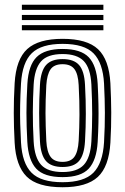

<svg xmlns="http://www.w3.org/2000/svg" viewBox="-20 -771 521 800"><path d="M240.8 9.2Q135.8 9.2 91 -35.4Q46.2 -80 41 -176.5Q37.5 -241.8 37.4 -299.5Q37.2 -357.2 41 -424.2Q46.8 -524 93.5 -566.6Q140.2 -609.2 240.8 -609.2Q342.8 -609.2 388.6 -565.9Q434.5 -522.5 440 -424Q443.2 -361.2 443.5 -302.4Q443.8 -243.5 440 -176.5Q434 -76.8 387.6 -33.8Q341.2 9.2 240.8 9.2ZM240.8 -11.8Q329.8 -11.8 369 -51.2Q408.2 -90.8 413.5 -178Q417.2 -245 417 -301.2Q416.8 -357.5 413.5 -422.8Q408.8 -508.8 370 -548.5Q331.2 -588.2 240.8 -588.2Q152.5 -588.2 112.6 -549.5Q72.8 -510.8 67.5 -422.8Q64.8 -373.8 64 -334Q63.2 -294.2 64.2 -257Q65.2 -219.8 67.5 -177.8Q72.2 -91 111.4 -51.4Q150.5 -11.8 240.8 -11.8ZM240.8 -33Q163.5 -33 130.8 -68.4Q98 -103.8 93.8 -180.2Q90.2 -245.2 90.2 -300.8Q90.2 -356.2 94 -421Q98.5 -499.5 132.6 -533.2Q166.8 -567 240.8 -567Q316.8 -567 349.8 -532.4Q382.8 -497.8 387 -421.5Q389.5 -374.8 390.2 -336.1Q391 -297.5 390.2 -260.1Q389.5 -222.8 387 -179.5Q382.5 -103.8 349.8 -68.4Q317 -33 240.8 -33ZM240.8 -54.2Q301.2 -54.2 329 -83.9Q356.8 -113.5 360.8 -182.2Q364 -240.5 364.1 -296Q364.2 -351.5 360.8 -418.8Q357 -487.5 329 -516.6Q301 -545.8 240.8 -545.8Q177.8 -545.8 150.9 -515.1Q124 -484.5 120.2 -418.5Q117 -361 116.8 -304.8Q116.5 -248.5 120.2 -181.2Q124 -114 151.5 -84.1Q179 -54.2 240.8 -54.2ZM240.8 -75.2Q193.5 -75.2 171.6 -100.1Q149.8 -125 146.5 -182Q143.2 -245.8 143.1 -300.8Q143 -355.8 146.5 -417.8Q150 -475.8 172.1 -500.2Q194.2 -524.8 240.8 -524.8Q287.8 -524.8 309.5 -500Q331.2 -475.2 334.2 -418Q337.8 -350.8 337.6 -295.9Q337.5 -241 334.2 -183Q331 -125.8 309.5 -100.5Q288 -75.2 240.8 -75.2ZM240.8 -96.5Q274.2 -96.5 289.6 -117.1Q305 -137.8 307.8 -184.5Q310.8 -238.5 311.1 -292.1Q311.5 -345.8 307.8 -416.8Q305.5 -462.5 290.1 -483Q274.8 -503.5 240.8 -503.5Q205.5 -503.5 190.6 -482Q175.8 -460.5 173 -416.5Q169.5 -351.5 169.6 -299.8Q169.8 -248 173 -183.5Q175.5 -138.5 190.8 -117.5Q206 -96.5 240.8 -96.5ZM71.2 -730V-751.2H410.8V-730ZM71.2 -687.5V-708.8H410.8V-687.5ZM71.2 -645V-666.2H410.8V-645Z"/></svg>

Font: Big Shoulders Inline Text ExtraBold
Style: Regular
Weight: 800
Designer: Patric King
Foundry: XO Type Co
Version: Version 1.000